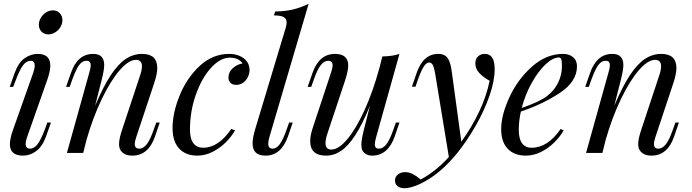

<svg xmlns="http://www.w3.org/2000/svg" viewBox="-20 -815 3688 1023"><path d="M261.7 -759.8Q284.2 -759.8 298.3 -744.9Q312.5 -730 312.5 -707.5Q312.5 -688 302 -670.7Q291.5 -653.3 273.9 -642.6Q256.3 -631.8 237.3 -631.8Q215.3 -631.8 201.2 -646.5Q187 -661.1 187 -683.1Q187 -702.6 197.8 -720.5Q208.5 -738.3 225.8 -749Q243.2 -759.8 261.7 -759.8ZM165 -465.8Q165 -491.2 143.6 -491.2Q120.6 -491.2 102.5 -467Q84.5 -442.9 64.5 -389.2L50.3 -352.1H31.7L57.6 -424.8Q78.1 -481.9 111.3 -504.9Q144.5 -527.8 181.6 -527.8Q248 -527.8 248 -465.3Q248 -436 231.4 -388.2L124.5 -85Q116.7 -63.5 116.7 -48.3Q116.7 -22.9 140.6 -22.9Q161.1 -22.9 179.2 -45.7Q197.3 -68.4 218.8 -125L232.4 -162.1H251.5L225.6 -88.9Q206.1 -34.7 173.3 -10.3Q140.6 14.2 102.5 14.2Q32.7 14.2 32.7 -46.9Q32.7 -77.6 50.3 -126L157.7 -429.2Q165 -451.2 165 -465.8Z M806.2 -88.9Q771 14.2 685.1 14.2Q640.1 14.2 622.1 -15.1Q614.3 -27.8 614.3 -47.9Q614.3 -76.2 631.3 -126L726.1 -412.1Q736.3 -441.9 736.3 -461.4Q736.3 -496.1 704.1 -496.1Q665.5 -496.1 617.2 -440.2Q568.8 -384.3 522 -286.6Q475.1 -189 440.9 -69.8L423.3 0H336.4L456.1 -429.2Q463.4 -453.1 463.4 -466.8Q463.4 -491.2 441.4 -491.2Q426.3 -491.2 414.3 -481.7Q402.3 -472.2 390.4 -450.2Q378.4 -428.2 364.3 -389.2L351.1 -352.1H332L357.4 -424.8Q392.6 -527.8 476.1 -527.8Q535.2 -527.8 535.2 -468.8Q535.2 -441.9 521.5 -388.2L486.8 -251.5Q529.8 -353 569.6 -413.6Q609.4 -474.1 650.1 -501Q690.9 -527.8 737.3 -527.8Q817.9 -527.8 817.9 -452.6Q817.9 -422.9 803.2 -377L706.1 -85Q698.2 -61.5 698.2 -47.4Q698.2 -22.9 722.2 -22.9Q742.7 -22.9 761.2 -45.7Q779.8 -68.4 799.3 -125L812.5 -162.1H831.1Z M992.2 -124Q992.2 -75.2 1010.7 -51.5Q1029.3 -27.8 1062.5 -27.8Q1143.6 -27.8 1212.4 -127.9L1232.4 -120.1Q1211.9 -85 1180.7 -54.4Q1149.4 -23.9 1110.6 -4.9Q1071.8 14.2 1031.2 14.2Q969.7 14.2 934.6 -23.4Q899.4 -61 899.4 -132.8Q899.4 -213.9 937.5 -307.1Q975.6 -400.4 1044.4 -464.1Q1113.3 -527.8 1201.2 -527.8Q1231 -527.8 1255.6 -517.6Q1280.3 -507.3 1294.9 -488Q1309.6 -468.8 1309.6 -442.9Q1309.6 -423.3 1300.8 -404.8Q1292 -386.2 1275.6 -374.5Q1259.3 -362.8 1238.3 -362.8Q1218.3 -362.8 1207.8 -374Q1197.3 -385.3 1197.3 -401.9Q1197.3 -430.2 1219.5 -450.9Q1241.7 -471.7 1272.5 -477.1Q1251 -507.8 1204.6 -507.8Q1154.3 -507.8 1104.7 -453.9Q1055.2 -399.9 1023.7 -311Q992.2 -222.2 992.2 -124Z M1409.2 -49.8Q1409.2 -22.9 1432.6 -22.9Q1452.6 -22.9 1470.2 -46.1Q1487.8 -69.3 1507.3 -125L1520.5 -162.1H1539.6L1514.6 -88.9Q1478.5 14.2 1394.5 14.2Q1325.7 14.2 1325.7 -50.8Q1325.7 -79.6 1339.4 -126L1502.4 -667Q1507.3 -685.1 1507.3 -694.8Q1507.3 -714.8 1491.7 -723.9Q1476.1 -732.9 1439.5 -732.9L1446.3 -753.9Q1499.5 -754.4 1541.7 -764.6Q1584 -774.9 1624.5 -794.9L1415.5 -85Q1409.2 -63 1409.2 -49.8Z M2108.4 -162.1 2083.5 -88.9Q2047.4 14.2 1962.4 14.2Q1945.8 14.2 1931.9 7.1Q1918 0 1911.1 -13.2Q1905.3 -25.4 1905.3 -43.9Q1905.3 -70.3 1919.4 -126L1951.2 -251.5Q1911.6 -154.8 1874 -96.4Q1836.4 -38.1 1798.3 -12Q1760.3 14.2 1717.3 14.2Q1632.8 14.2 1632.8 -63Q1632.8 -94.2 1647.5 -137.2L1744.1 -429.2Q1752 -453.6 1752 -466.8Q1752 -491.2 1728.5 -491.2Q1708 -491.2 1689.5 -468.5Q1670.9 -445.8 1651.4 -389.2L1638.2 -352.1H1619.1L1644.5 -424.8Q1679.7 -527.8 1765.1 -527.8Q1835.4 -527.8 1835.4 -465.8Q1835.4 -438.5 1819.3 -388.2L1724.1 -102.1Q1714.4 -72.8 1714.4 -52.2Q1714.4 -18.1 1746.1 -18.1Q1784.2 -18.1 1830.8 -73.7Q1877.4 -129.4 1922.6 -229Q1967.8 -328.6 2002 -454.6L2017.1 -514.2Q2074.2 -515.6 2108.4 -527.8L1984.4 -85Q1977.1 -59.6 1977.1 -45.9Q1977.1 -22.9 1998.5 -22.9Q2020.5 -22.9 2038.8 -46.6Q2057.1 -70.3 2076.2 -125L2089.4 -162.1Z M2615.7 -446.8Q2615.7 -382.8 2587.4 -302.7Q2559.1 -222.7 2513.9 -144Q2468.8 -65.4 2418.9 -2.9Q2325.2 113.8 2221.7 163.1Q2169.4 188 2134.8 188Q2113.3 188 2098.9 177.2Q2084.5 166.5 2084.5 147Q2084.5 126.5 2100.6 114.3Q2116.7 102.1 2138.7 102.1Q2159.7 102.1 2179.2 112.3Q2198.7 122.6 2221.7 141.1Q2300.8 99.6 2371.6 21.5L2297.9 -426.8Q2292.5 -457.5 2285.4 -469.7Q2278.3 -481.9 2265.6 -481.9Q2252.9 -481.9 2239.3 -462.4Q2225.6 -442.9 2206.5 -390.1L2193.8 -353H2174.8L2199.7 -425.8Q2234.9 -527.8 2314.9 -527.8Q2335.9 -527.8 2350.1 -519.5Q2364.3 -511.2 2373 -491.2Q2381.8 -471.2 2386.7 -436L2438 -60.1Q2492.7 -135.3 2532.5 -219.2Q2572.3 -303.2 2588.9 -384.8Q2558.1 -400.9 2535.4 -424.3Q2512.7 -447.8 2512.7 -477.1Q2512.7 -501 2526.9 -514.4Q2541 -527.8 2563.5 -527.8Q2615.7 -527.8 2615.7 -446.8Z M2755.4 -220.7Q2744.1 -171.9 2744.1 -124Q2744.1 -27.8 2813 -27.8Q2898.4 -27.8 2967.3 -127.9L2983.4 -120.1Q2962.9 -85 2931.6 -54.4Q2900.4 -23.9 2861.6 -4.9Q2822.8 14.2 2782.2 14.2Q2720.2 14.2 2685.3 -22.2Q2650.4 -58.6 2650.4 -127Q2650.4 -202.6 2694.8 -298.1Q2739.3 -393.6 2815.2 -460.7Q2891.1 -527.8 2980 -527.8Q3012.2 -527.8 3033.2 -510.7Q3054.2 -493.7 3054.2 -461.9Q3054.2 -380.9 2964.1 -320.8Q2874 -260.7 2755.4 -220.7ZM2759.8 -239.7Q2858.9 -274.4 2896 -304.2Q2933.1 -333 2953.6 -374.3Q2974.1 -415.5 2974.1 -463.9Q2974.1 -490.7 2970.2 -499.8Q2966.3 -508.8 2958 -508.8Q2925.8 -508.8 2886.2 -471.4Q2846.7 -434.1 2812.3 -371.8Q2777.8 -309.6 2759.8 -239.7Z M3572.3 -88.9Q3537.1 14.2 3451.2 14.2Q3406.2 14.2 3388.2 -15.1Q3380.4 -27.8 3380.4 -47.9Q3380.4 -76.2 3397.5 -126L3492.2 -412.1Q3502.4 -441.9 3502.4 -461.4Q3502.4 -496.1 3470.2 -496.1Q3431.6 -496.1 3383.3 -440.2Q3335 -384.3 3288.1 -286.6Q3241.2 -189 3207 -69.8L3189.5 0H3102.5L3222.2 -429.2Q3229.5 -453.1 3229.5 -466.8Q3229.5 -491.2 3207.5 -491.2Q3192.4 -491.2 3180.4 -481.7Q3168.5 -472.2 3156.5 -450.2Q3144.5 -428.2 3130.4 -389.2L3117.2 -352.1H3098.1L3123.5 -424.8Q3158.7 -527.8 3242.2 -527.8Q3301.3 -527.8 3301.3 -468.8Q3301.3 -441.9 3287.6 -388.2L3252.9 -251.5Q3295.9 -353 3335.7 -413.6Q3375.5 -474.1 3416.3 -501Q3457 -527.8 3503.4 -527.8Q3584 -527.8 3584 -452.6Q3584 -422.9 3569.3 -377L3472.2 -85Q3464.4 -61.5 3464.4 -47.4Q3464.4 -22.9 3488.3 -22.9Q3508.8 -22.9 3527.3 -45.7Q3545.9 -68.4 3565.4 -125L3578.6 -162.1H3597.2Z"/></svg>

Font: TypoPRO Playfair Display
Style: Italic
Weight: 400
Italic angle: -14°
Designer: Claus Eggers Sørensen
Foundry: Claus Eggers Sørensen
Version: Version 1.004;PS 001.004;hotconv 1.0.70;makeotf.lib2.5.58329